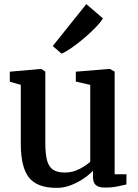

<svg xmlns="http://www.w3.org/2000/svg" viewBox="-20 -901 672 932"><path d="M489.5 9.5Q460 9.5 445.8 -2.2Q431.5 -14 431.5 -41V-72.5Q414 -53.5 385.8 -34.2Q357.5 -15 324 -2Q290.5 11 255 11Q160.5 11 120.8 -39Q81 -89 81 -202.5V-489L27.5 -504.5V-553L179 -566.5H180L200 -553.5V-207Q200 -155.5 208 -124Q216 -92.5 236.5 -78Q257 -63.5 294.5 -63.5Q322.5 -63.5 346 -72.2Q369.5 -81 387.8 -93Q406 -105 418 -115.5V-489L348 -505V-553L511 -566.5H513L536.5 -553.5V-55H594L593.5 -5.5Q576.5 -1.5 550 4Q523.5 9.5 489.5 9.5ZM278.5 -641 236 -677.5 399 -881 479.5 -812Q468.5 -793 443.8 -767.5Q419 -742 388.5 -716Q358 -690 329 -669.8Q300 -649.5 280 -641Z"/></svg>

Font: Merriweather 20pt SemiBold
Style: Regular
Weight: 600
Version: Version 2.100